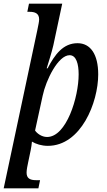

<svg xmlns="http://www.w3.org/2000/svg" viewBox="-50 -780 578 1040"><path d="M152 -616 -30 240H158L167 196H146C111 196 94 185 94 155C94 139 99 116 103 97L116 35C119 20 122 1 123 -13C144 0 175 10 209 10C389 10 482 -225 482 -377C482 -486 440 -546 370 -546C292 -546 247 -485 208 -410H203C213 -444 230 -495 239 -535L287 -760H107L98 -716H110C139 -716 162 -708 162 -675C162 -663 158 -646 152 -616ZM205 -38C175 -38 150 -58 140 -73L181 -261C199 -347 265 -481 327 -481C364 -481 376 -432 376 -377C376 -254 310 -38 205 -38Z"/></svg>

Font: Noto Serif Condensed Medium
Style: Italic
Weight: 500
Width: 3
Italic angle: -12°
Designer: Monotype Design Team
Foundry: Monotype Imaging Inc.
Version: Version 2.013